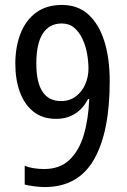

<svg xmlns="http://www.w3.org/2000/svg" viewBox="-20 -745 512 777"><path d="M161 12Q143 12 119 9Q95 6 80 2V-74Q113 -61 159 -61Q222 -61 261 -98Q300 -135 319 -199Q338 -263 341 -344H336Q317 -306 284 -285Q251 -264 207 -264Q152 -264 115.5 -293Q79 -322 60.5 -372.5Q42 -423 42 -487Q42 -555 63 -609Q84 -663 126 -694Q168 -725 231 -725Q295 -725 337.5 -686.5Q380 -648 402 -579Q424 -510 424 -416Q424 -210 360 -99Q296 12 161 12ZM227 -336Q262 -336 287 -355Q312 -374 325 -404Q338 -434 338 -467Q338 -495 332.5 -527Q327 -559 314 -587Q301 -615 280.5 -632.5Q260 -650 230 -650Q180 -650 153.5 -609.5Q127 -569 127 -488Q127 -336 227 -336Z"/></svg>

Font: Noto Sans Malayalam Condensed
Style: Regular
Weight: 400
Width: 3
Designer: Jelle Bosma - Monotype Design Team
Foundry: Monotype Imaging Inc.
Version: Version 2.104; ttfautohint (v1.8.4.7-5d5b)